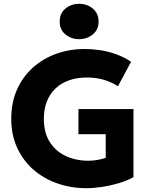

<svg xmlns="http://www.w3.org/2000/svg" viewBox="-20 -972 792 1007"><path d="M433.5 15Q352.5 15 281 -10Q209.5 -35 155.2 -82.2Q101 -129.5 70 -197Q39 -264.5 39 -349.5Q39 -434 68.8 -501.2Q98.5 -568.5 151.5 -616.5Q204.5 -664.5 274.5 -689.8Q344.5 -715 425 -715Q462 -715 502.5 -709.2Q543 -703.5 585 -689Q627 -674.5 667.5 -648L598.5 -519.5Q562.5 -543 522 -554.2Q481.5 -565.5 436 -565.5Q383.5 -565.5 341.5 -550.5Q299.5 -535.5 270.2 -507.2Q241 -479 225.5 -439Q210 -399 210 -348.5Q210 -276 241 -227.2Q272 -178.5 325 -153.8Q378 -129 443.5 -129Q469.5 -129 493 -133.5Q516.5 -138 534.5 -144V-268H391.5V-400H680V-43Q648.5 -25 605.2 -12Q562 1 516.8 8Q471.5 15 433.5 15ZM395 -766.5Q354 -766.5 323.5 -791.2Q293 -816 293 -859Q293 -902 323.2 -927Q353.5 -952 395 -952Q436.5 -952 466.8 -927Q497 -902 497 -858.5Q497 -816.5 466.8 -791.5Q436.5 -766.5 395 -766.5Z"/></svg>

Font: Geologica Cursive
Style: Bold
Weight: 700
Designer: Sindre Bremnes, Frode Helland
Foundry: Monokrom Skriftforlag AS
Version: Version 1.010;gftools[0.9.28]